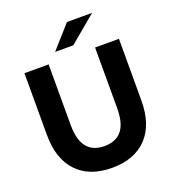

<svg xmlns="http://www.w3.org/2000/svg" viewBox="-175 -1133 1149 1277"><g transform="rotate(-20 399.5 -494.0)"><path d="M624.4 -1001.1 433.3 -841.1H304.4L446.7 -1001.1ZM64.4 -342.2V-777.8H235.6V-348.9Q235.6 -140 400 -140Q481.1 -140 522.8 -190.6Q564.4 -241.1 564.4 -348.9V-777.8H733.3V-342.2Q733.3 -171.1 645.6 -78.9Q557.8 13.3 398.9 13.3Q240 13.3 152.2 -78.9Q64.4 -171.1 64.4 -342.2Z"/></g></svg>

Font: Paperlogy 8 ExtraBold
Style: Regular
Weight: 800
Designer: redesigned by Lee Juim, glyphs from Gmarket Sans & Montserrat
Foundry: PT&
Version: Version 1.001